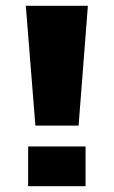

<svg xmlns="http://www.w3.org/2000/svg" viewBox="-20 -642 392 662"><path d="M69 -622H283L251 -209H102ZM77 0V-137H275V0Z"/></svg>

Font: Sarpanch ExtraBold
Style: Regular
Weight: 800
Designer: Manushi Parikh (Devanagari and Latin), Jyotish Sonowal (Devanagari)
Foundry: Indian Type Foundry
Version: Version 2.004;PS 1.0;hotconv 1.0.78;makeotf.lib2.5.61930; tt